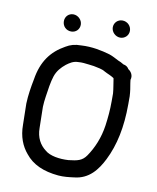

<svg xmlns="http://www.w3.org/2000/svg" viewBox="-88 -863 763 932"><g transform="rotate(10 293.5 -397.0)"><path d="M399 -754.5C399 -730.9 419.9 -711 443 -711C465.8 -711 484 -728.6 484 -751.5C484 -775.5 464.2 -795 440 -795C417.2 -795 399 -777.4 399 -754.5ZM160 -742.5C160 -717.7 178.7 -699 203.5 -699C226.7 -699 244 -716.3 244 -739.5C244 -763.1 223.1 -783 200 -783C177.2 -783 160 -765.4 160 -742.5ZM132 -315C132.7 -331.7 134.3 -348.7 137 -366C141.6 -399.3 147.9 -441.8 157 -469C166.7 -498.1 184.7 -517.6 206 -535C222 -546.6 238.3 -559 265 -559C273 -559.7 281.3 -559.7 290 -559C307 -556.6 324.8 -555.9 341 -553C363.1 -547.9 380.8 -546.7 398 -536C415.7 -526.4 427.5 -523.7 445 -512C445 -511.3 445.3 -510.3 446 -509C448.9 -485.8 454.2 -463.3 456 -438V-400C456 -355.6 452.4 -318.3 447 -279C438.1 -217 415.2 -163.5 386 -121C365.7 -91.6 343.1 -86.9 299 -82C254.8 -79.1 206.9 -86.7 183 -108C154.2 -129.6 134 -163.1 134 -212C134 -244.6 132 -281.5 132 -315ZM52 -213C52 -154 70.6 -109.4 99 -76C134.8 -30.6 189.3 -6.7 263 0C289.3 2.4 317.7 -1 340 -4C413.5 -11 452.7 -63.5 480.5 -119C518.5 -194.9 538 -285.8 538 -400V-439C536.9 -462.1 533.5 -482.6 530 -502L528 -518C535.5 -540.6 522 -559.2 509 -567C503 -577.7 493.7 -584 481 -586C470.3 -592.7 461 -597.3 453 -600C438.6 -607.2 423.7 -616.1 406 -622C364.8 -634.1 315.4 -644.2 264 -641C232 -641 210.6 -634.6 188 -621C121.6 -584.1 80.1 -529.1 66 -439C58.4 -401.1 51.4 -358.4 50 -317C50 -283.1 52 -245.1 52 -213Z"/></g></svg>

Font: HoneyBee
Style: Bd
Weight: 700
Foundry: Cannot Into Space Fonts
Version: Version 0.89